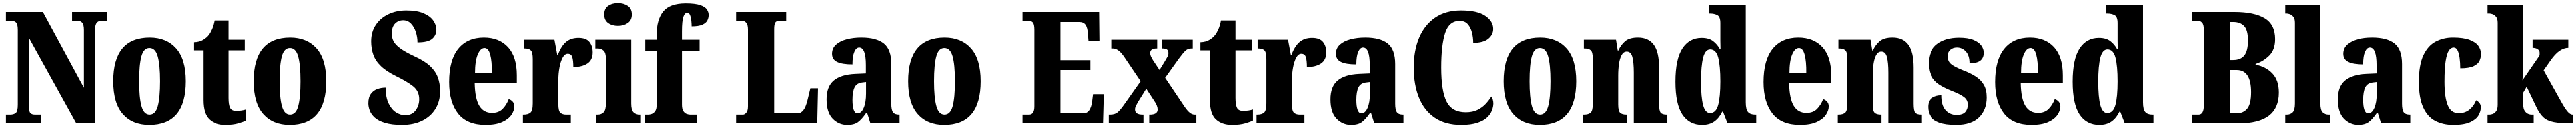

<svg xmlns="http://www.w3.org/2000/svg" viewBox="-20 -791 16537 821"><path d="M18 0V-56H45Q68 -56 81 -66.5Q94 -77 94 -119V-599Q94 -638 81.5 -648Q69 -658 53 -658H18V-714H255L518 -228V-599Q518 -634 506.5 -646Q495 -658 478 -658H442V-714H665V-658H630Q611 -658 600 -644.5Q589 -631 589 -595V0H469L165 -549V-119Q165 -77 174 -66.5Q183 -56 205 -56H241V0Z M937 10Q829 10 767.5 -59.5Q706 -129 706 -270Q706 -550 940 -550Q1047 -550 1109 -480.5Q1171 -411 1171 -270Q1171 10 937 10ZM939 -56Q977 -56 991.5 -110.5Q1006 -165 1006 -270Q1006 -376 991 -429.5Q976 -483 938 -483Q901 -483 886.5 -429.5Q872 -376 872 -270Q872 -165 887 -110.5Q902 -56 939 -56Z M1426 10Q1362 10 1323.5 -25.5Q1285 -61 1285 -149V-468H1224V-520Q1259 -521 1282.5 -535.5Q1306 -550 1318 -566Q1329 -580 1339.5 -603.5Q1350 -627 1356 -660H1449V-536H1553V-468H1449V-163Q1449 -120 1458.5 -100Q1468 -80 1497 -80Q1534 -80 1561 -89V-18Q1546 -10 1512 0Q1478 10 1426 10Z M1841 10Q1733 10 1671.5 -59.5Q1610 -129 1610 -270Q1610 -550 1844 -550Q1951 -550 2013 -480.5Q2075 -411 2075 -270Q2075 10 1841 10ZM1843 -56Q1881 -56 1895.5 -110.5Q1910 -165 1910 -270Q1910 -376 1895 -429.5Q1880 -483 1842 -483Q1805 -483 1790.5 -429.5Q1776 -376 1776 -270Q1776 -165 1791 -110.5Q1806 -56 1843 -56Z M2562 10Q2495 10 2452 -3Q2409 -16 2386 -37Q2363 -58 2354 -82Q2345 -106 2345 -128Q2345 -167 2361 -189Q2377 -211 2402.5 -220Q2428 -229 2456 -229Q2456 -167 2475 -127.5Q2494 -88 2523 -70Q2552 -52 2581 -52Q2625 -52 2648 -83Q2671 -114 2671 -155Q2671 -207 2631.5 -238Q2592 -269 2524 -302Q2461 -333 2426 -366.5Q2391 -400 2377 -439.5Q2363 -479 2363 -526Q2363 -587 2393 -631.5Q2423 -676 2474 -700Q2525 -724 2588 -724Q2656 -724 2698.5 -706Q2741 -688 2761 -659.5Q2781 -631 2781 -601Q2781 -565 2754.5 -542Q2728 -519 2660 -519Q2660 -553 2649.5 -585.5Q2639 -618 2618.5 -639.5Q2598 -661 2568 -661Q2537 -661 2516 -639.5Q2495 -618 2495 -574Q2495 -550 2506 -527.5Q2517 -505 2548.5 -481.5Q2580 -458 2642 -429Q2706 -400 2741 -367Q2776 -334 2790.5 -294.5Q2805 -255 2805 -206Q2805 -141 2775 -92.5Q2745 -44 2690.5 -17Q2636 10 2562 10Z M3096 10Q2978 10 2920.5 -62.5Q2863 -135 2863 -265Q2863 -406 2921.5 -478Q2980 -550 3086 -550Q3184 -550 3240.5 -488.5Q3297 -427 3297 -308V-257H3027Q3029 -158 3056.5 -112.5Q3084 -67 3138 -67Q3181 -67 3206 -92.5Q3231 -118 3245 -155Q3260 -151 3270.5 -139Q3281 -127 3281 -109Q3281 -82 3262.5 -54.5Q3244 -27 3203.5 -8.5Q3163 10 3096 10ZM3137 -322Q3138 -398 3126.5 -440.5Q3115 -483 3090 -483Q3064 -483 3046.5 -441.5Q3029 -400 3029 -322Z M3336 0V-56H3340Q3369 -56 3384 -68.5Q3399 -81 3399 -128V-412Q3399 -456 3386.5 -468Q3374 -480 3347 -480H3343V-536H3538L3556 -439H3560Q3581 -495 3612 -521.5Q3643 -548 3692 -548Q3741 -548 3762 -522Q3783 -496 3783 -455Q3783 -406 3749 -383.5Q3715 -361 3659 -361Q3659 -402 3652.5 -424Q3646 -446 3623 -446Q3604 -446 3590.5 -421Q3577 -396 3570 -357Q3563 -318 3563 -277V-123Q3563 -79 3576.5 -67.5Q3590 -56 3613 -56H3643V0Z M3945 -625Q3908 -625 3882.5 -643Q3857 -661 3857 -698Q3857 -736 3882.5 -753.5Q3908 -771 3945 -771Q3981 -771 4007.5 -753.5Q4034 -736 4034 -698Q4034 -661 4007.5 -643Q3981 -625 3945 -625ZM3806 0V-56H3815Q3839 -56 3853.5 -71Q3868 -86 3868 -129V-413Q3868 -452 3853 -466Q3838 -480 3815 -480H3800V-536H4030V-127Q4030 -85 4045 -70.5Q4060 -56 4083 -56H4092V0Z M4120 0V-56H4144Q4152 -56 4164.5 -60Q4177 -64 4187 -77.5Q4197 -91 4197 -119V-462H4124V-536H4197V-569Q4197 -664 4238.5 -716.5Q4280 -769 4383 -769Q4445 -769 4476.5 -758Q4508 -747 4519 -730Q4530 -713 4530 -695Q4530 -676 4521.5 -659.5Q4513 -643 4489.5 -632.5Q4466 -622 4421 -622Q4421 -638 4419 -658Q4417 -678 4411 -693.5Q4405 -709 4393 -709Q4377 -709 4368 -683Q4359 -657 4359 -590V-536H4472V-462H4359V-119Q4359 -91 4368.5 -77.5Q4378 -64 4390.5 -60Q4403 -56 4412 -56H4456V0Z M4706 0V-56H4750Q4761 -56 4771.5 -68.5Q4782 -81 4782 -109V-602Q4782 -633 4770.5 -645.5Q4759 -658 4743 -658H4706V-714H5027V-658H4986Q4964 -658 4957 -646Q4950 -634 4950 -605V-64H5099Q5121 -64 5137 -84Q5153 -104 5164 -150L5182 -225H5231L5226 0Z M5418 10Q5364 10 5325 -30Q5286 -70 5286 -154Q5286 -236 5332 -274.5Q5378 -313 5470 -317L5538 -320V-374Q5538 -486 5495 -486Q5476 -486 5464 -458.5Q5452 -431 5452 -378Q5385 -378 5353 -394Q5321 -410 5321 -446Q5321 -482 5347 -505Q5373 -528 5415.5 -539Q5458 -550 5509 -550Q5605 -550 5653 -512Q5701 -474 5701 -380V-126Q5701 -86 5712 -71Q5723 -56 5751 -56H5754V0H5567L5547 -64H5538Q5510 -24 5486 -7Q5462 10 5418 10ZM5484 -64Q5509 -64 5524 -99Q5539 -134 5539 -191V-265L5514 -262Q5479 -258 5465.5 -230.5Q5452 -203 5452 -150Q5452 -109 5460 -86.5Q5468 -64 5484 -64Z M6040 10Q5932 10 5870.5 -59.5Q5809 -129 5809 -270Q5809 -550 6043 -550Q6150 -550 6212 -480.5Q6274 -411 6274 -270Q6274 10 6040 10ZM6042 -56Q6080 -56 6094.5 -110.5Q6109 -165 6109 -270Q6109 -376 6094 -429.5Q6079 -483 6041 -483Q6004 -483 5989.5 -429.5Q5975 -376 5975 -270Q5975 -165 5990 -110.5Q6005 -56 6042 -56Z M6542 0V-56H6584Q6618 -56 6618 -109V-600Q6618 -638 6607 -648Q6596 -658 6582 -658H6542V-714H7037L7039 -527H6969L6965 -575Q6963 -613 6950.5 -631.5Q6938 -650 6909 -650H6785V-405H6981V-342H6785V-64H6934Q6961 -64 6974.5 -85Q6988 -106 6992 -139L6998 -187H7067L7062 0Z M7099 0V-56H7107Q7137 -56 7154 -69.5Q7171 -83 7197 -120L7303 -270L7197 -427Q7161 -480 7126 -480H7115V-536H7409V-480H7406Q7381 -480 7372.5 -471.5Q7364 -463 7364 -451Q7364 -441 7368.5 -430.5Q7373 -420 7382 -405L7424 -342L7457 -396Q7466 -412 7473.5 -424.5Q7481 -437 7481 -450Q7481 -468 7471 -474Q7461 -480 7444 -480H7440V-536H7637V-480H7630Q7606 -480 7591 -466.5Q7576 -453 7548 -415L7460 -292L7583 -109Q7602 -81 7617.5 -68.5Q7633 -56 7649 -56H7660V0H7358V-56H7362Q7412 -56 7412 -89Q7412 -100 7406.5 -114.5Q7401 -129 7381 -158L7339 -222L7286 -137Q7279 -124 7273 -112.5Q7267 -101 7267 -89Q7267 -73 7278.5 -64.5Q7290 -56 7318 -56H7321V0Z M7888 10Q7824 10 7785.5 -25.5Q7747 -61 7747 -149V-468H7686V-520Q7721 -521 7744.5 -535.5Q7768 -550 7780 -566Q7791 -580 7801.5 -603.5Q7812 -627 7818 -660H7911V-536H8015V-468H7911V-163Q7911 -120 7920.5 -100Q7930 -80 7959 -80Q7996 -80 8023 -89V-18Q8008 -10 7974 0Q7940 10 7888 10Z M8046 0V-56H8050Q8079 -56 8094 -68.5Q8109 -81 8109 -128V-412Q8109 -456 8096.5 -468Q8084 -480 8057 -480H8053V-536H8248L8266 -439H8270Q8291 -495 8322 -521.5Q8353 -548 8402 -548Q8451 -548 8472 -522Q8493 -496 8493 -455Q8493 -406 8459 -383.5Q8425 -361 8369 -361Q8369 -402 8362.5 -424Q8356 -446 8333 -446Q8314 -446 8300.5 -421Q8287 -396 8280 -357Q8273 -318 8273 -277V-123Q8273 -79 8286.5 -67.5Q8300 -56 8323 -56H8353V0Z M8652 10Q8598 10 8559 -30Q8520 -70 8520 -154Q8520 -236 8566 -274.5Q8612 -313 8704 -317L8772 -320V-374Q8772 -486 8729 -486Q8710 -486 8698 -458.5Q8686 -431 8686 -378Q8619 -378 8587 -394Q8555 -410 8555 -446Q8555 -482 8581 -505Q8607 -528 8649.5 -539Q8692 -550 8743 -550Q8839 -550 8887 -512Q8935 -474 8935 -380V-126Q8935 -86 8946 -71Q8957 -56 8985 -56H8988V0H8801L8781 -64H8772Q8744 -24 8720 -7Q8696 10 8652 10ZM8718 -64Q8743 -64 8758 -99Q8773 -134 8773 -191V-265L8748 -262Q8713 -258 8699.5 -230.5Q8686 -203 8686 -150Q8686 -109 8694 -86.5Q8702 -64 8718 -64Z M9358 10Q9256 10 9188.5 -36Q9121 -82 9087.5 -164.5Q9054 -247 9054 -358Q9054 -467 9088.5 -549Q9123 -631 9190.5 -677.5Q9258 -724 9357 -724Q9461 -724 9512 -689.5Q9563 -655 9563 -606Q9563 -568 9531.5 -542Q9500 -516 9435 -516Q9435 -550 9427 -582Q9419 -614 9400.5 -635.5Q9382 -657 9348 -657Q9280 -657 9255 -579Q9230 -501 9230 -358Q9230 -207 9264.5 -139Q9299 -71 9387 -71Q9432 -71 9463 -86.5Q9494 -102 9515.5 -125.5Q9537 -149 9551 -172Q9557 -165 9560.5 -152Q9564 -139 9564 -128Q9564 -107 9555 -83Q9546 -59 9524 -38Q9502 -17 9461.5 -3.5Q9421 10 9358 10Z M9865 10Q9757 10 9695.5 -59.5Q9634 -129 9634 -270Q9634 -550 9868 -550Q9975 -550 10037 -480.5Q10099 -411 10099 -270Q10099 10 9865 10ZM9867 -56Q9905 -56 9919.5 -110.5Q9934 -165 9934 -270Q9934 -376 9919 -429.5Q9904 -483 9866 -483Q9829 -483 9814.5 -429.5Q9800 -376 9800 -270Q9800 -165 9815 -110.5Q9830 -56 9867 -56Z M10144 0V-56H10148Q10177 -56 10191 -68Q10205 -80 10205 -124V-416Q10205 -457 10192 -468.5Q10179 -480 10152 -480H10148V-536H10354L10365 -467H10369Q10385 -503 10412.5 -526.5Q10440 -550 10495 -550Q10562 -550 10596 -504Q10630 -458 10630 -357V-126Q10630 -80 10640.5 -68Q10651 -56 10679 -56H10683V0H10468V-325Q10468 -389 10459 -424.5Q10450 -460 10423 -460Q10402 -460 10390 -438Q10378 -416 10373 -381Q10368 -346 10368 -306V-121Q10368 -79 10380.5 -67.5Q10393 -56 10421 -56H10424V0Z M10906 10Q10824 10 10779.5 -56.5Q10735 -123 10735 -267Q10735 -412 10779.5 -480Q10824 -548 10903 -548Q10949 -548 10976 -527.5Q11003 -507 11020 -476H11024Q11023 -499 11023 -529Q11023 -559 11023 -588V-643Q11023 -684 11003.5 -694Q10984 -704 10957 -704H10949V-760H11186V-135Q11186 -89 11200.5 -72.5Q11215 -56 11246 -56H11253V0H11069L11040 -75H11035Q11016 -35 10985 -12.5Q10954 10 10906 10ZM10957 -66Q10995 -66 11009 -117.5Q11023 -169 11023 -269Q11023 -368 11009.5 -421Q10996 -474 10958 -474Q10926 -474 10912.5 -421Q10899 -368 10899 -268Q10899 -167 10912.5 -116.5Q10926 -66 10957 -66Z M11533 10Q11415 10 11357.5 -62.5Q11300 -135 11300 -265Q11300 -406 11358.5 -478Q11417 -550 11523 -550Q11621 -550 11677.5 -488.5Q11734 -427 11734 -308V-257H11464Q11466 -158 11493.5 -112.5Q11521 -67 11575 -67Q11618 -67 11643 -92.5Q11668 -118 11682 -155Q11697 -151 11707.5 -139Q11718 -127 11718 -109Q11718 -82 11699.5 -54.5Q11681 -27 11640.5 -8.5Q11600 10 11533 10ZM11574 -322Q11575 -398 11563.5 -440.5Q11552 -483 11527 -483Q11501 -483 11483.5 -441.5Q11466 -400 11466 -322Z M11776 0V-56H11780Q11809 -56 11823 -68Q11837 -80 11837 -124V-416Q11837 -457 11824 -468.5Q11811 -480 11784 -480H11780V-536H11986L11997 -467H12001Q12017 -503 12044.5 -526.5Q12072 -550 12127 -550Q12194 -550 12228 -504Q12262 -458 12262 -357V-126Q12262 -80 12272.5 -68Q12283 -56 12311 -56H12315V0H12100V-325Q12100 -389 12091 -424.5Q12082 -460 12055 -460Q12034 -460 12022 -438Q12010 -416 12005 -381Q12000 -346 12000 -306V-121Q12000 -79 12012.5 -67.5Q12025 -56 12053 -56H12056V0Z M12538 10Q12468 10 12428 -5Q12388 -20 12372 -46Q12356 -72 12356 -105Q12356 -146 12381.5 -163Q12407 -180 12443 -180Q12443 -115 12470.5 -84.5Q12498 -54 12540 -54Q12581 -54 12597 -73Q12613 -92 12613 -119Q12613 -150 12588.5 -168.5Q12564 -187 12513 -207Q12462 -227 12428.5 -249Q12395 -271 12378 -303.5Q12361 -336 12361 -385Q12361 -468 12415 -508.5Q12469 -549 12557 -549Q12614 -549 12648.5 -535Q12683 -521 12699 -499Q12715 -477 12715 -453Q12715 -419 12693 -402Q12671 -385 12624 -385Q12624 -435 12600.5 -460.5Q12577 -486 12543 -486Q12518 -486 12501 -471.5Q12484 -457 12484 -430Q12484 -399 12504.5 -381Q12525 -363 12583 -340Q12628 -323 12662 -301.5Q12696 -280 12715 -248Q12734 -216 12734 -166Q12734 -87 12685 -38.5Q12636 10 12538 10Z M13021 10Q12903 10 12845.5 -62.5Q12788 -135 12788 -265Q12788 -406 12846.5 -478Q12905 -550 13011 -550Q13109 -550 13165.5 -488.5Q13222 -427 13222 -308V-257H12952Q12954 -158 12981.5 -112.5Q13009 -67 13063 -67Q13106 -67 13131 -92.5Q13156 -118 13170 -155Q13185 -151 13195.5 -139Q13206 -127 13206 -109Q13206 -82 13187.5 -54.5Q13169 -27 13128.5 -8.5Q13088 10 13021 10ZM13062 -322Q13063 -398 13051.5 -440.5Q13040 -483 13015 -483Q12989 -483 12971.5 -441.5Q12954 -400 12954 -322Z M13456 10Q13374 10 13329.5 -56.5Q13285 -123 13285 -267Q13285 -412 13329.5 -480Q13374 -548 13453 -548Q13499 -548 13526 -527.5Q13553 -507 13570 -476H13574Q13573 -499 13573 -529Q13573 -559 13573 -588V-643Q13573 -684 13553.5 -694Q13534 -704 13507 -704H13499V-760H13736V-135Q13736 -89 13750.5 -72.5Q13765 -56 13796 -56H13803V0H13619L13590 -75H13585Q13566 -35 13535 -12.5Q13504 10 13456 10ZM13507 -66Q13545 -66 13559 -117.5Q13573 -169 13573 -269Q13573 -368 13559.5 -421Q13546 -474 13508 -474Q13476 -474 13462.5 -421Q13449 -368 13449 -268Q13449 -167 13462.5 -116.5Q13476 -66 13507 -66Z M14049 0V-56H14092Q14126 -56 14126 -115V-600Q14126 -635 14114 -646.5Q14102 -658 14090 -658H14049V-714H14323Q14449 -714 14516 -674Q14583 -634 14583 -540Q14583 -472 14545.5 -434.5Q14508 -397 14458 -381V-376Q14523 -364 14565 -320.5Q14607 -277 14607 -197Q14607 -98 14543 -49Q14479 0 14348 0ZM14315 -406Q14362 -406 14385.5 -435Q14409 -464 14409 -531Q14409 -599 14384 -624.5Q14359 -650 14314 -650H14292V-406ZM14335 -64Q14379 -64 14404 -94Q14429 -124 14429 -200Q14429 -342 14337 -342H14292V-64Z M14648 0V-56H14658Q14681 -56 14695.5 -70.5Q14710 -85 14710 -127V-645Q14710 -671 14699.5 -683.5Q14689 -696 14677 -700Q14665 -704 14658 -704H14648V-760H14873V-127Q14873 -85 14888 -70.5Q14903 -56 14926 -56H14934V0Z M15117 10Q15063 10 15024 -30Q14985 -70 14985 -154Q14985 -236 15031 -274.5Q15077 -313 15169 -317L15237 -320V-374Q15237 -486 15194 -486Q15175 -486 15163 -458.5Q15151 -431 15151 -378Q15084 -378 15052 -394Q15020 -410 15020 -446Q15020 -482 15046 -505Q15072 -528 15114.5 -539Q15157 -550 15208 -550Q15304 -550 15352 -512Q15400 -474 15400 -380V-126Q15400 -86 15411 -71Q15422 -56 15450 -56H15453V0H15266L15246 -64H15237Q15209 -24 15185 -7Q15161 10 15117 10ZM15183 -64Q15208 -64 15223 -99Q15238 -134 15238 -191V-265L15213 -262Q15178 -258 15164.5 -230.5Q15151 -203 15151 -150Q15151 -109 15159 -86.5Q15167 -64 15183 -64Z M15728 10Q15662 10 15612.5 -16Q15563 -42 15535.5 -102.5Q15508 -163 15508 -266Q15508 -375 15537 -436.5Q15566 -498 15615.5 -524Q15665 -550 15726 -550Q15794 -550 15833.5 -535Q15873 -520 15889.5 -496Q15906 -472 15906 -444Q15906 -423 15897 -402Q15888 -381 15859.5 -367Q15831 -353 15773 -353Q15773 -389 15769 -419Q15765 -449 15756 -467.5Q15747 -486 15731 -486Q15713 -486 15700 -466.5Q15687 -447 15679.5 -399.5Q15672 -352 15672 -267Q15672 -167 15693 -116Q15714 -65 15763 -65Q15804 -65 15832.5 -88.5Q15861 -112 15875 -148Q15888 -141 15896.5 -130Q15905 -119 15905 -103Q15905 -78 15890.5 -52Q15876 -26 15837.5 -8Q15799 10 15728 10Z M15948 0V-56H15961Q15968 -56 15980.5 -60Q15993 -64 16003 -77.5Q16013 -91 16013 -119V-645Q16013 -671 16002.5 -683.5Q15992 -696 15980 -700Q15968 -704 15961 -704H15948V-760H16177V-378Q16177 -361 16176 -340Q16175 -319 16174 -301Q16173 -283 16172 -276L16272 -421Q16282 -432 16282 -441Q16282 -450 16282 -454Q16282 -467 16269.5 -475.5Q16257 -484 16237 -484V-536H16466V-484Q16438 -484 16409.5 -464.5Q16381 -445 16350 -400L16308 -340L16419 -141Q16442 -99 16459.5 -77.5Q16477 -56 16493 -56H16496V0H16485Q16415 0 16373 -8Q16331 -16 16306 -39Q16281 -62 16260 -107L16199 -235L16177 -197V-121Q16177 -93 16187 -79Q16197 -65 16209 -60.5Q16221 -56 16228 -56H16244V0Z"/></svg>

Font: Noto Serif Lao ExtraCondensed Black
Style: Regular
Weight: 900
Width: 2
Designer: Monotype Design Team
Foundry: Monotype Imaging Inc.
Version: Version 2.003; ttfautohint (v1.8.4.7-5d5b)